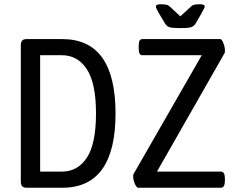

<svg xmlns="http://www.w3.org/2000/svg" viewBox="-20 -884 1120 904"><path d="M78 -30V-670Q78 -686 84.5 -693Q91 -700 105 -700H273Q524 -700 524 -350Q524 0 273 0H105Q91 0 84.5 -7Q78 -14 78 -30ZM271 -76Q346 -76 389 -141.5Q432 -207 432 -350Q432 -492 389 -558Q346 -624 271 -624H169V-76ZM607 -53Q607 -59 609 -65L930 -624H651Q641 -624 637 -632Q633 -640 633 -658V-666Q633 -684 637 -692Q641 -700 651 -700H1017Q1024 -700 1031.5 -681.5Q1039 -663 1039 -647Q1039 -638 1038 -635L719 -76H1020Q1039 -76 1039 -42V-34Q1039 0 1020 0H631Q623 0 615 -18.5Q607 -37 607 -53ZM756 -775 728 -822Q714 -846 714 -853Q714 -864 736 -864Q755 -864 764.5 -861.5Q774 -859 782 -851L829 -807L879 -853Q886 -860 895 -862Q904 -864 922 -864Q944 -864 944 -853Q944 -848 928 -820L902 -775Q895 -762 882 -757Q869 -752 842 -752H816Q789 -752 776.5 -756.5Q764 -761 756 -775Z"/></svg>

Font: Asap Condensed
Style: Regular
Weight: 400
Designer: Pablo Cosgaya
Foundry: Omnibus-Type
Version: Version 1.010; ttfautohint (v1.8)